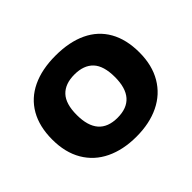

<svg xmlns="http://www.w3.org/2000/svg" viewBox="-127 -747 948 948"><g transform="rotate(-45 347.0 -273.0)"><path d="M42 -273.5Q42 -364 78.2 -427.2Q114.5 -490.5 182.8 -523Q251 -555.5 346.5 -555.5Q442.5 -555.5 510.8 -523.2Q579 -491 615 -427.8Q651 -364.5 651 -273.5Q651 -184 613.2 -120Q575.5 -56 507 -22.8Q438.5 10.5 346.5 10.5Q254.5 10.5 185.8 -22.5Q117 -55.5 79.5 -119.5Q42 -183.5 42 -273.5ZM479.5 -273Q479.5 -351.5 445.5 -387.5Q411.5 -423.5 346.5 -423.5Q281.5 -423.5 247.5 -387.5Q213.5 -351.5 213.5 -274Q213.5 -121.5 346.5 -121.5Q479.5 -121.5 479.5 -273Z"/></g></svg>

Font: Encode Sans Expanded
Style: Bold
Weight: 700
Width: 7
Designer: Multiple Designers
Foundry: Impallari Type
Version: Version 2.000